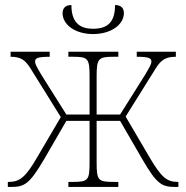

<svg xmlns="http://www.w3.org/2000/svg" viewBox="-20 -741 739 761"><path d="M349 -606C421 -606 471 -644 471 -689C471 -710 459 -721 436 -721C436 -657 410 -627 349 -627C291 -627 263 -657 263 -721C240 -721 228 -709 228 -689C228 -643 278 -606 349 -606ZM11 0H22C77 0 96 -10 155 -110L243 -262H335V-98C335 -27 330 -20 269 -20H251V0H449V-20H430C368 -20 363 -27 363 -98V-262H456L544 -110C602 -10 621 0 677 0H687V-20H684C641 -20 619 -39 573 -117L478 -279L596 -468C618 -504 637 -516 677 -516V-536H522V-516C571 -516 580 -510 580 -497C580 -487 574 -477 556 -446L456 -287H363V-438C363 -509 370 -516 429 -516H449V-536H251V-516H270C329 -516 335 -509 335 -438V-287H243L143 -446C125 -477 119 -487 119 -497C119 -510 128 -516 177 -516V-536H22V-516C62 -516 80 -504 102 -468L221 -277L127 -117C82 -39 58 -20 15 -20H11Z"/></svg>

Font: Noto Serif SemiCondensed Thin
Style: Regular
Weight: 100
Width: 4
Designer: Monotype Design Team
Foundry: Monotype Imaging Inc.
Version: Version 2.015